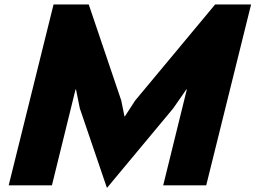

<svg xmlns="http://www.w3.org/2000/svg" viewBox="-20 -830 1146 861"><path d="M1106 -810.1 904.8 1H711.9L817.9 -429.2H815.9L756.8 -344.2L460.9 11.2H459L337.9 -344.2L320.8 -429.2H318.8L212.9 1H19L220.2 -810.1H377.9L523.9 -378.9L538.1 -308.1H540L585.9 -378.9L944.8 -810.1Z"/></svg>

Font: Sinkin Sans 800 Black Italic
Style: Regular
Weight: 900
Italic angle: -112°
Designer: Keith Bates
Foundry: K-Type
Version: Sinkin Sans (version 1.0)  by Keith Bates   •   © 2014   www